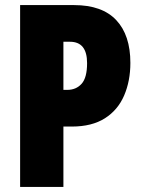

<svg xmlns="http://www.w3.org/2000/svg" viewBox="-20 -734 560 754"><path d="M271 -714Q381 -714 436.5 -655Q492 -596 492 -487Q492 -416 467.5 -359Q443 -302 392 -269.5Q341 -237 262 -237H229V0H59V-714ZM255 -570H229V-381H244Q279 -381 300.5 -405Q322 -429 322 -486Q322 -570 255 -570Z"/></svg>

Font: Noto Sans Gurmukhi UI ExtraCondensed Black
Style: Regular
Weight: 900
Width: 2
Designer: Jelle Bosma - Monotype Design Team
Foundry: Monotype Imaging Inc.
Version: Version 2.004; ttfautohint (v1.8.4.7-5d5b)